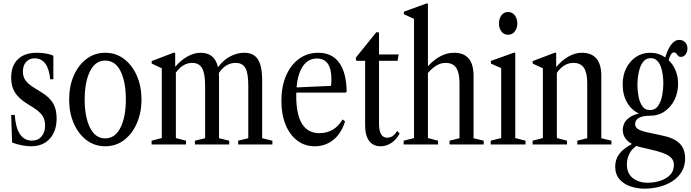

<svg xmlns="http://www.w3.org/2000/svg" viewBox="-20 -842 4026 1119"><path d="M161 10.5Q135.5 10.5 104.5 4.2Q73.5 -2 50.5 -11.5L45 -172H66Q76.5 -22.5 166.5 -22.5Q201.5 -22.5 222.2 -46.8Q243 -71 243 -110.5Q243 -143.5 227.5 -167.2Q212 -191 173.5 -215.5L140.5 -236Q89 -268 67 -303.2Q45 -338.5 45 -388.5Q45 -458.5 84 -496.5Q123 -534.5 195.5 -534.5Q223.5 -534.5 249.8 -529.8Q276 -525 291 -517V-380H272.5Q261 -502 181.5 -502Q151 -502 132.2 -481.2Q113.5 -460.5 113.5 -425Q113.5 -394 129.8 -372Q146 -350 185 -326.5L221 -304.5Q268.5 -275.5 289.2 -240.5Q310 -205.5 310 -152Q310 -77.5 270 -33.5Q230 10.5 161 10.5Z M593.5 10.5Q532 10.5 484.5 -25.2Q437 -61 410 -122.8Q383 -184.5 383 -262Q383 -340 410 -401.5Q437 -463 484.5 -498.8Q532 -534.5 593.5 -534.5Q655 -534.5 702.5 -498.8Q750 -463 777.2 -401.5Q804.5 -340 804.5 -262Q804.5 -184.5 777.2 -122.8Q750 -61 702.5 -25.2Q655 10.5 593.5 10.5ZM593 -35.5Q651 -35.5 682.2 -98.2Q713.5 -161 713.5 -263Q713.5 -364.5 682.8 -426.8Q652 -489 593.5 -489Q535.5 -489 504.5 -426.5Q473.5 -364 473.5 -262Q473.5 -160.5 504.5 -98Q535.5 -35.5 593 -35.5Z M863.5 0V-22L923 -37.5V-444L864 -471.5V-486L990.5 -534.5H1001V-452.5Q1034 -491.5 1072.8 -513Q1111.5 -534.5 1149 -534.5Q1232 -534.5 1250.5 -450Q1281 -492 1321.5 -513.2Q1362 -534.5 1403.5 -534.5Q1457 -534.5 1481.8 -498Q1506.5 -461.5 1508 -383V-36.5L1567.5 -22V0H1368V-22L1427 -36.5V-345Q1427 -416 1410 -445.8Q1393 -475.5 1352.5 -475.5Q1295.5 -475.5 1255.5 -416.5Q1256.5 -403 1256.5 -387.5V-36.5L1316 -22V0H1116V-22L1175.5 -36.5V-342Q1175.5 -413 1157.8 -444.2Q1140 -475.5 1100.5 -475.5Q1045.5 -475.5 1005 -418.5V-37.5L1064 -22V0Z M1814 10.5Q1756 10.5 1712.2 -22.8Q1668.5 -56 1644.2 -115.8Q1620 -175.5 1620 -254Q1620 -337.5 1647 -400.5Q1674 -463.5 1722.5 -499Q1771 -534.5 1835 -534.5Q1914.5 -534.5 1956.5 -477Q1998.5 -419.5 2000.5 -308.5L1995 -302.5H1707Q1706.5 -293 1706.5 -283.5Q1706.5 -66 1841.5 -66Q1929.5 -66 1976.5 -146L1991 -134.5Q1970 -65.5 1923.5 -27.5Q1877 10.5 1814 10.5ZM1827 -501Q1776.5 -501 1746 -457.2Q1715.5 -413.5 1708.5 -332.5L1909 -341.5Q1911.5 -354 1911.5 -381Q1911.5 -501 1827 -501Z M2199 10.5Q2154.5 10.5 2131.2 -21Q2108 -52.5 2108 -111.5V-487.5H2056L2053.5 -505.5L2173.5 -654.5L2189 -652.5V-524.5H2303.5L2297 -487.5H2189V-121.5Q2189 -39.5 2236.5 -39.5Q2271.5 -39.5 2295 -79L2309 -63.5Q2291 -29.5 2261.5 -9.5Q2232 10.5 2199 10.5Z M2332.5 0V-22L2393 -37.5V-732L2334 -759V-774L2465 -821.5H2474V-456Q2546.5 -534.5 2626 -534.5Q2740 -534.5 2740 -400V-36.5L2799 -22V0H2600V-22L2658 -36.5V-357.5Q2658 -417 2639 -446.2Q2620 -475.5 2577 -475.5Q2549 -475.5 2523 -459.8Q2497 -444 2474 -416.5V-37.5L2533 -22V0Z M2941 -639.5Q2916.5 -639.5 2902.2 -659Q2888 -678.5 2888 -704.5Q2888 -733 2902.2 -752.5Q2916.5 -772 2941 -772Q2966 -772 2980.5 -752.5Q2995 -733 2995 -704.5Q2995 -678.5 2980.5 -659Q2966 -639.5 2941 -639.5ZM2840 0V-22L2901 -37.5V-445L2841 -471.5V-487L2974 -534.5H2983V-37.5L3043 -22V0Z M3084 0V-22L3144 -37.5V-444L3084.5 -471.5V-486L3212.5 -534.5H3221.5V-451Q3254.5 -490.5 3293.2 -512.5Q3332 -534.5 3370.5 -534.5Q3484.5 -534.5 3484.5 -400V-36.5L3543.5 -22V0H3344.5V-22L3402.5 -36.5V-357.5Q3402.5 -417 3383.5 -446.2Q3364.5 -475.5 3321.5 -475.5Q3266 -475.5 3225.5 -417.5V-37.5L3284.5 -22V0Z M3768.5 -167.5Q3681.5 -167.5 3681.5 -117.5Q3681.5 -99.5 3701.5 -87.8Q3721.5 -76 3780 -65L3837.5 -52.5Q3907 -39 3940 -6.8Q3973 25.5 3973 80.5Q3973 126 3952.5 159.5Q3932 193 3897.8 214.8Q3863.5 236.5 3821.5 247Q3779.5 257.5 3736.5 257.5Q3694.5 257.5 3655.2 244.5Q3616 231.5 3590.8 203Q3565.5 174.5 3565.5 128Q3565.5 89 3587.5 57.5Q3609.5 26 3663 -3Q3609.5 -32.5 3609.5 -86.5Q3609.5 -102 3616.8 -120Q3624 -138 3644.2 -154.2Q3664.5 -170.5 3703.5 -181Q3660.5 -200 3634.8 -244.5Q3609 -289 3609 -350.5Q3609 -403.5 3630 -445Q3651 -486.5 3687.2 -510.5Q3723.5 -534.5 3769.5 -534.5Q3817.5 -534.5 3857 -507.5Q3864 -531 3875.2 -554.5Q3886.5 -578 3902.5 -593.8Q3918.5 -609.5 3939.5 -609.5Q3958.5 -609.5 3972.5 -596Q3986.5 -582.5 3986.5 -559Q3986.5 -539 3975.8 -524.8Q3965 -510.5 3949 -510.5Q3937.5 -510.5 3932 -517Q3926.5 -523.5 3921.8 -530Q3917 -536.5 3907 -536.5Q3897.5 -536.5 3889.5 -523Q3881.5 -509.5 3877 -491Q3902.5 -467 3917.2 -431.5Q3932 -396 3932 -353.5Q3932 -304 3911.8 -261.8Q3891.5 -219.5 3854.8 -193.5Q3818 -167.5 3768.5 -167.5ZM3768 -200.5Q3798.5 -200.5 3815.5 -225Q3832.5 -249.5 3839.2 -285.8Q3846 -322 3846 -356Q3846 -377.5 3843 -402.8Q3840 -428 3832.2 -450.8Q3824.5 -473.5 3810 -488.2Q3795.5 -503 3772.5 -503Q3748.5 -503 3733.2 -487.2Q3718 -471.5 3709.8 -446.8Q3701.5 -422 3698.2 -395Q3695 -368 3695 -345.5Q3695 -317 3700.8 -283.2Q3706.5 -249.5 3722.2 -225Q3738 -200.5 3768 -200.5ZM3633.5 115.5Q3633.5 170 3669 196.5Q3704.5 223 3753 223Q3791.5 223 3827 212Q3862.5 201 3885 178Q3907.5 155 3907.5 119Q3907.5 100.5 3898 85.5Q3888.5 70.5 3861.2 57.2Q3834 44 3780.5 31.5L3714.5 16Q3701 13 3689.5 8.5Q3663 25 3648.2 54Q3633.5 83 3633.5 115.5Z"/></svg>

Font: Libre Caslon Condensed
Style: Regular
Weight: 400
Designer: Pablo Impallari, Rodrigo Fuenzalida, Katja Schimmel, Ertekin Erdin
Foundry: Pablo Impallari, Rodrigo Fuenzalida
Version: Version 2.000; ttfautohint (v1.8.4.7-5d5b);gftools[0.9.33]